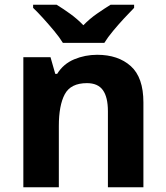

<svg xmlns="http://www.w3.org/2000/svg" viewBox="-20 -786 697 806"><path d="M388 -556Q476 -556 529 -508.5Q582 -461 582 -356V0H433V-319Q433 -378 412 -407.5Q391 -437 345 -437Q277 -437 252 -390.5Q227 -344 227 -257V0H78V-546H192L212 -476H220Q246 -518 291.5 -537Q337 -556 388 -556ZM244 -606Q230 -629 207.5 -656Q185 -683 161.5 -709Q138 -735 119 -753V-766H218Q244 -750 274 -728.5Q304 -707 330 -680Q356 -707 387 -728.5Q418 -750 444 -766H543V-753Q525 -735 501 -709Q477 -683 454.5 -656Q432 -629 418 -606Z"/></svg>

Font: Noto IKEA Simplified Chinese
Style: Bold
Weight: 700
Designer: Monotype Design Team
Foundry: Monotype Imaging Inc.
Version: Version 1.100